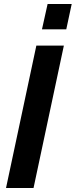

<svg xmlns="http://www.w3.org/2000/svg" viewBox="-20 -936 377 956"><path d="M189 -790 217 -916H337L310 -790ZM161 -709H298L147 0H10Z"/></svg>

Font: Raleway-v4020
Style: Bold Italic
Weight: 700
Italic angle: -12°
Designer: Matt McInerney, Pablo Impallari, Rodrigo Fuenzalida
Foundry: Matt McInerney, Pablo Impallari, Rodrigo Fuenzalida
Version: Version 4.020;PS 004.020;hotconv 1.0.88;makeotf.lib2.5.64775